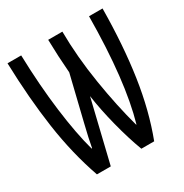

<svg xmlns="http://www.w3.org/2000/svg" viewBox="-166 -843 931 973"><g transform="rotate(-30 300.0 -357.0)"><path d="M12 -714H92Q97 -536 116.5 -384Q136 -232 165 -127H168Q177 -178 197 -259L260 -518Q252 -616 250 -714H333Q334 -567 359.5 -408Q385 -249 421 -119H423Q486 -338 489 -714H568Q566 -499 540 -323Q514 -147 458 0H383Q353 -80 328 -178Q303 -276 291 -361L204 0H123Q69 -154 43.5 -330Q18 -506 12 -714Z"/></g></svg>

Font: Noto Sans Mono UI
Style: Regular
Weight: 400
Monospace: yes
Designer: Monotype Design team
Foundry: Monotype Imaging Inc.
Version: Version 1.000